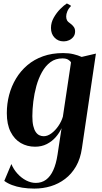

<svg xmlns="http://www.w3.org/2000/svg" viewBox="-20 -828 583 1098"><path d="M448.5 19.5Q440 79.5 414.8 123.2Q389.5 167 352.2 195.2Q315 223.5 270.2 237Q225.5 250.5 176.5 250.5Q139 250.5 106.8 245.2Q74.5 240 48.8 230.2Q23 220.5 4.5 206.5L45 110Q57.5 140.5 79.8 165Q102 189.5 129.5 203.8Q157 218 184.5 218Q218.5 218 243.2 199.8Q268 181.5 284.5 145.5Q301 109.5 309 56.5L332 -95Q319.5 -67.5 298.5 -43.5Q277.5 -19.5 247.8 -4.2Q218 11 180.5 11Q135.5 11 99 -10Q62.5 -31 40.8 -73.8Q19 -116.5 19 -181Q19 -234.5 32.2 -285Q45.5 -335.5 71.8 -379Q98 -422.5 136.5 -455.2Q175 -488 226.2 -506.2Q277.5 -524.5 341 -524.5Q373.5 -524.5 399.8 -518.2Q426 -512 447 -502.5L528.5 -521.5ZM386 -471Q381 -480.5 369.2 -487.2Q357.5 -494 337 -494Q297.5 -494 268.8 -472.8Q240 -451.5 220 -415.5Q200 -379.5 188 -336Q176 -292.5 170.5 -247.5Q165 -202.5 165 -163.5Q165 -130.5 170.2 -108.2Q175.5 -86 184.5 -73Q193.5 -60 205.2 -54.5Q217 -49 230 -49Q252 -49 274.2 -65.5Q296.5 -82 314 -107.8Q331.5 -133.5 339.5 -160.5ZM342.5 -591.5Q312.5 -591.5 292 -612.8Q271.5 -634 271.5 -668Q271.5 -699 287.5 -727.2Q303.5 -755.5 324.8 -776.8Q346 -798 362 -808H363L384.5 -796.5L385 -792Q372 -779.5 365.2 -763.5Q358.5 -747.5 358.5 -734Q358.5 -720.5 363.5 -711.5Q368.5 -702.5 383.5 -692.5Q394.5 -684.5 402 -674Q409.5 -663.5 409.5 -648.5Q409.5 -630 399.5 -617.2Q389.5 -604.5 375 -598Q360.5 -591.5 346 -591.5Z"/></svg>

Font: Merriweather 120pt
Style: Bold Italic
Weight: 700
Italic angle: -7.8°
Version: Version 2.101